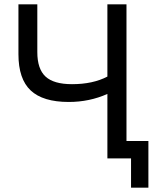

<svg xmlns="http://www.w3.org/2000/svg" viewBox="-20 -730 739 885"><path d="M563 -80H664V135H584V0H475V-297Q392 -260 297 -260Q178 -260 121.5 -313Q65 -366 65 -480V-710H152V-490Q152 -412 190 -377Q228 -342 312 -342Q408 -342 475 -377V-710H563Z"/></svg>

Font: Raleway-v4020 Medium
Style: Regular
Weight: 500
Designer: Matt McInerney, Pablo Impallari, Rodrigo Fuenzalida
Foundry: Matt McInerney, Pablo Impallari, Rodrigo Fuenzalida
Version: Version 4.020;PS 004.020;hotconv 1.0.88;makeotf.lib2.5.64775